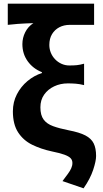

<svg xmlns="http://www.w3.org/2000/svg" viewBox="-20 -818 561 1049"><path d="M436.6 210.9 321.4 171.4Q338.7 148.5 350.7 132.1Q362.7 115.8 369.1 101.6Q375.6 87.4 375.6 72.4Q375.6 56.8 365.7 46.3Q355.9 35.9 331.6 27Q307.3 18.2 262.4 9Q203.9 -3.6 155.7 -27.2Q107.6 -50.9 79 -94.8Q50.4 -138.7 50.4 -209.7Q50.4 -260.4 72.2 -302.6Q94 -344.9 130.1 -375.1Q166.2 -405.3 209 -418.9V-423.6Q160 -443.3 131.2 -483.6Q102.3 -524 102.3 -577Q102.3 -611.1 117.7 -641.8Q133.1 -672.6 162.2 -691.5Q138.7 -690.7 118.9 -689.9Q99.1 -689.1 76.8 -687.4Q54.4 -685.8 22.5 -682.2V-797.9H494.1V-682.2H361.9Q329.7 -682.2 304.5 -669.2Q279.3 -656.1 264.4 -631.7Q249.5 -607.2 249.5 -572.4Q249.5 -550.2 257.7 -530Q265.9 -509.9 280.9 -494.3Q295.8 -478.6 316 -469.4Q336.1 -460.3 359 -460.3Q382.9 -460.3 399.6 -462Q416.3 -463.6 439.4 -470V-353Q415.1 -359.1 394.1 -360.7Q373.1 -362.4 350.8 -362.4Q310.2 -362.4 276 -346.3Q241.8 -330.2 221.3 -301.1Q200.7 -272 200.7 -231.7Q200.7 -188.8 218.2 -165Q235.7 -141.1 270.4 -128.6Q305.2 -116 355 -106.2Q414.1 -94.9 446.4 -78.1Q478.8 -61.2 491.9 -34.5Q505 -7.8 505 34.3Q505 61.8 489 110.1Q473.1 158.4 436.6 210.9Z"/></svg>

Font: Noto Sans TC
Style: Regular
Weight: 100
Designer: Ryoko NISHIZUKA 西塚涼子 (kana, bopomofo & ideographs); Paul D. Hunt (Latin, Greek & Cyrillic); Sandoll Communications 산돌커뮤니
Foundry: Adobe
Version: Version 2.004;hotconv 1.0.118;makeotfexe 2.5.65603